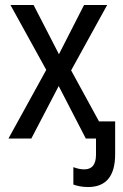

<svg xmlns="http://www.w3.org/2000/svg" viewBox="-20 -557 495 772"><path d="M443 63V-69H378L266 -274L411 -537H318L217 -339L115 -537H22L166 -276L14 0H106L216 -211L325 0H366V65Q366 124 319 124Q298 124 275 115V185Q285 189 300.5 192Q316 195 334 195Q443 195 443 63Z"/></svg>

Font: Noto Sans Display SemiCondensed
Style: Regular
Weight: 400
Width: 4
Designer: Monotype Design team
Foundry: Monotype Imaging Inc.
Version: 1.000